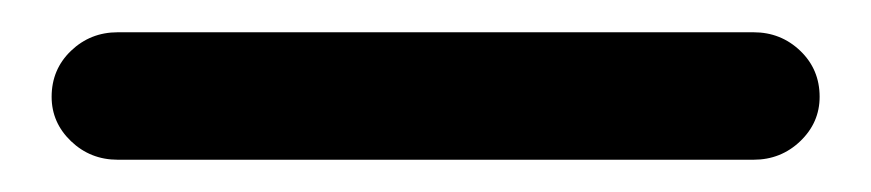

<svg xmlns="http://www.w3.org/2000/svg" viewBox="-20 -20 540 119"><path d="M53 79Q36 79 24 67.5Q12 56 12 40Q12 23 24 11.5Q36 0 53 0H447Q464 0 476 11.5Q488 23 488 40Q488 56 476 67.5Q464 79 447 79Z"/></svg>

Font: Chiron GoRound TC SB
Style: Regular
Weight: 500
Designer: Ryoko NISHIZUKA 西塚涼子 (kana, bopomofo & ideographs); Paul D. Hunt (Latin, Greek & Cyrillic); Sandoll Communications 산돌커뮤니
Foundry: Adobe
Version: Version 1.000;hotconv 1.1.1;makeotfexe 2.6.0